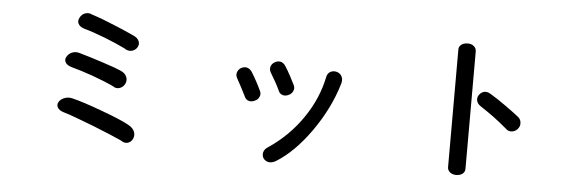

<svg xmlns="http://www.w3.org/2000/svg" viewBox="-48 -886 3095 1030"><g transform="rotate(5 1500.0 -371.0)"><path d="M343.8 -257.8Q321.3 -262.7 300.8 -253.9Q282.2 -246.1 273.4 -231.4Q264.6 -215.8 272.5 -202.1Q280.3 -186.5 306.6 -178.7Q353.5 -165 468.8 -120.1Q577.1 -77.1 625 -54.7Q643.6 -41 662.1 -45.9Q679.7 -50.8 688.5 -68.4Q697.3 -85.9 691.4 -105.5Q683.6 -127 659.2 -140.6Q617.2 -165 509.8 -204.1Q402.3 -244.1 343.8 -257.8ZM413.1 -713.9Q393.6 -724.6 373 -716.8Q355.5 -710 346.7 -692.4Q336.9 -675.8 343.8 -660.2Q351.6 -642.6 377.9 -634.8Q421.9 -623 490.2 -596.7Q554.7 -571.3 600.6 -548.8Q619.1 -535.2 639.6 -539.1Q658.2 -543 668.9 -558.6Q679.7 -575.2 673.8 -591.8Q667 -611.3 641.6 -622.1Q599.6 -641.6 543 -665Q463.9 -698.2 413.1 -713.9ZM363.3 -502.9Q341.8 -509.8 321.3 -501Q303.7 -493.2 294.9 -477.5Q285.2 -461.9 293 -447.3Q300.8 -431.6 327.1 -423.8Q376 -411.1 442.4 -387.7Q512.7 -362.3 555.7 -341.8Q574.2 -328.1 593.8 -335Q611.3 -340.8 621.1 -358.4Q630.9 -377 624 -395.5Q616.2 -417 590.8 -427.7Q565.4 -439.5 493.2 -462.9Q421.9 -486.3 363.3 -502.9Z M1468.8 -529.3Q1457 -547.9 1439.5 -550.8Q1423.8 -552.7 1409.2 -543.9Q1394.5 -535.2 1389.6 -519.5Q1384.8 -503.9 1394.5 -487.3Q1408.2 -464.8 1421.9 -440.4Q1434.6 -418 1444.3 -396.5Q1451.2 -377.9 1468.8 -373Q1483.4 -369.1 1500 -377Q1515.6 -383.8 1522.5 -398.4Q1530.3 -414.1 1523.4 -429.7Q1509.8 -458 1499 -477.5Q1483.4 -506.8 1468.8 -529.3ZM1292 -482.4Q1279.3 -501 1261.7 -503.9Q1246.1 -505.9 1231.4 -497.1Q1217.8 -488.3 1212.9 -472.7Q1208 -457 1217.8 -440.4Q1230.5 -418 1243.2 -393.6Q1254.9 -371.1 1265.6 -349.6Q1272.5 -331.1 1290 -326.2Q1304.7 -322.3 1321.3 -330.1Q1337.9 -336.9 1344.7 -351.6Q1352.5 -367.2 1345.7 -382.8Q1334 -408.2 1321.3 -431.6Q1306.6 -459 1292 -482.4ZM1776.4 -463.9Q1782.2 -486.3 1772.5 -502.9Q1763.7 -517.6 1746.1 -522.5Q1728.5 -527.3 1712.9 -519.5Q1696.3 -510.7 1692.4 -490.2Q1668 -372.1 1597.7 -269.5Q1524.4 -161.1 1413.1 -86.9Q1394.5 -75.2 1390.6 -57.6Q1386.7 -41 1395.5 -26.4Q1405.3 -12.7 1421.9 -8.8Q1441.4 -4.9 1462.9 -17.6Q1558.6 -76.2 1647.5 -201.2Q1737.3 -329.1 1776.4 -463.9Z M2385.7 -697.3V-65.4Q2385.7 -47.9 2400.4 -37.1Q2413.1 -27.3 2432.6 -27.3Q2451.2 -27.3 2464.8 -36.1Q2479.5 -46.9 2479.5 -64.5V-696.3Q2479.5 -715.8 2463.9 -726.6Q2451.2 -736.3 2431.6 -735.4Q2413.1 -735.4 2399.4 -725.6Q2384.8 -714.8 2385.7 -697.3ZM2577.1 -477.5Q2559.6 -488.3 2542 -484.4Q2526.4 -479.5 2516.6 -465.8Q2506.8 -452.1 2509.8 -435.5Q2512.7 -418.9 2531.2 -406.2Q2568.4 -381.8 2603.5 -356.4Q2642.6 -327.1 2676.8 -297.9Q2691.4 -283.2 2710 -286.1Q2727.5 -288.1 2740.2 -301.8Q2752.9 -316.4 2752 -334Q2752 -353.5 2735.4 -367.2Q2703.1 -392.6 2663.1 -420.9Q2615.2 -455.1 2577.1 -477.5Z"/></g></svg>

Font: GungsuhChe
Style: Regular
Weight: 400
Monospace: yes
Version: Version 2.21